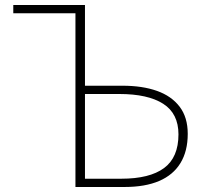

<svg xmlns="http://www.w3.org/2000/svg" viewBox="-20 -746 824 766"><path d="M281 0V-693H33V-726H319V-404H469Q548 -404 606 -383.5Q664 -363 696.5 -320.5Q729 -278 729 -212Q729 -143 700 -95.5Q671 -48 615 -24Q559 0 477 0ZM319 -33H464Q577 -33 634.5 -75.5Q692 -118 692 -210Q692 -293 631 -332Q570 -371 456 -371H319Z"/></svg>

Font: Shanggu Sans SC VF
Style: Regular
Weight: 250
Designer: GuiWonder
Version: Version 1.021